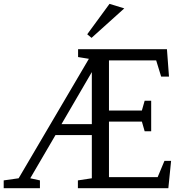

<svg xmlns="http://www.w3.org/2000/svg" viewBox="-23 -997 960 1017"><path d="M872.1 -591.3H830.6L804.2 -677.2H554.2V-411.6H728.5L743.2 -463.4H777.8V-301.8H743.2L728.5 -353H554.2V-58.6H812L848.1 -145H883.3L868.7 0H389.6V-41.5L463.4 -52.7V-281.7H271L137.2 -52.7L188.5 -41.5V0H-3.4V-41.5L75.7 -52.7L447.8 -685.5L390.6 -694.8V-736.3H861.3ZM463.4 -339.4V-615.2Q463.4 -615.2 302.7 -339.4ZM635.3 -952.6 461.9 -796.4 439 -815.4 557.1 -976.6Z"/></svg>

Font: Habibi
Style: Regular
Weight: 400
Designer: Magnus Gaarde
Foundry: Magnus Gaarde
Version: Version 1.001